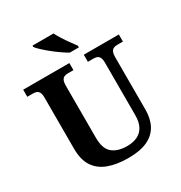

<svg xmlns="http://www.w3.org/2000/svg" viewBox="-213 -1082 1172 1243"><g transform="rotate(-30 373.5 -460.5)"><path d="M387.1 10Q300.2 10 238.1 -13Q176 -36 143 -86Q110 -136 110 -218V-600Q110 -626.9 102.8 -639.9Q95.7 -652.9 84.2 -657Q72.7 -661 59 -661H16V-714H361V-661H319Q305.3 -661 293.5 -656.5Q281.7 -652 274.8 -638.4Q268 -624.9 268 -596V-210Q268 -126 308.5 -93.5Q349 -61 417 -61Q462 -61 494.5 -76.5Q527 -92 544.5 -124.5Q562 -157 562 -208V-600Q562 -626.9 554.8 -639.9Q547.7 -652.9 536.2 -657Q524.7 -661 511 -661H469V-714H731V-661H688Q674.3 -661 662.5 -656.5Q650.7 -652 643.8 -638.4Q637 -624.9 637 -596V-206Q637 -139.2 611 -90.6Q585 -42 530 -16Q475 10 387.1 10ZM397 -771Q373 -785 345 -804.5Q317 -824 290 -846Q263 -868 241.5 -888Q220 -908 211 -921V-931H368Q379 -909 396 -882Q413 -855 432 -829Q451 -803 465 -784V-771Z"/></g></svg>

Font: Noto Serif Armenian
Style: Regular
Weight: 400
Designer: Monotype Design Team
Foundry: Monotype Imaging Inc.
Version: Version 2.007